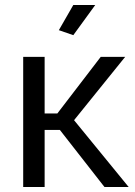

<svg xmlns="http://www.w3.org/2000/svg" viewBox="-20 -750 540 770"><path d="M384 -522H482L277 -268L496 0H399L220 -229H159V0H73V-522H159V-295H210ZM274 -609 216 -629 274 -730H362Z"/></svg>

Font: IngvarSans
Style: Regular
Weight: 500
Version: Version 3.000